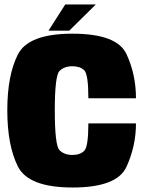

<svg xmlns="http://www.w3.org/2000/svg" viewBox="-20 -831 648 855"><path d="M303 4Q106.5 4 59.5 -90Q12.5 -184 12.5 -339.8Q12.5 -495.5 59.5 -588.2Q106.5 -681 302.5 -681Q501 -681 543.2 -590.2Q585.5 -499.5 585.5 -393.5H373.5Q373.5 -500.5 355 -518.2Q336.5 -536 302 -536Q266.5 -536 245.2 -515.2Q224 -494.5 224 -339.5Q224 -183 245.2 -162Q266.5 -141 302 -141Q336.5 -141 355 -159.2Q373.5 -177.5 373.5 -281.5H585.5Q585.5 -180.5 543.2 -88.2Q501 4 303 4ZM196 -694.5 270.5 -811H406.5L288.5 -694.5Z"/></svg>

Font: Anybody Black
Style: Regular
Weight: 900
Designer: Tyler Finck
Foundry: Etcetera Type Company
Version: Version 1.010; ttfautohint (v1.8.3) -l 8 -r 50 -G 200 -x 14 